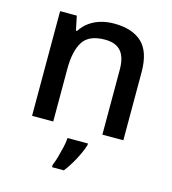

<svg xmlns="http://www.w3.org/2000/svg" viewBox="-113 -642 855 955"><g transform="rotate(15 314.0 -164.0)"><path d="M357 -549Q451 -549 501 -502.5Q551 -456 551 -351V0H443V-335Q443 -398 416.5 -429Q390 -460 334 -460Q252 -460 221 -411.5Q190 -363 190 -271V0H81V-539H167L182 -466H188Q206 -494 232 -512.5Q258 -531 290 -540Q322 -549 357 -549ZM385 70Q379 90 366.5 117Q354 144 338 171Q322 198 304 221H243V209Q251 191 258.5 164.5Q266 138 272.5 110Q279 82 280 61H385Z"/></g></svg>

Font: Noto Sans Syriac Eastern Medium
Style: Regular
Weight: 500
Designer: Patrick Giasson and the Monotype Design Team
Foundry: Monotype Imaging Inc.
Version: Version 3.001